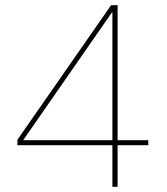

<svg xmlns="http://www.w3.org/2000/svg" viewBox="-20 -718 640 738"><path d="M432 0V-160H550V-179H432V-698H407L47 -181V-160H412V0ZM410 -670H412V-179H69Z"/></svg>

Font: IBM Plex Sans Thai Looped Thin
Style: Regular
Weight: 100
Designer: Mike Abbink, Paul van der Laan, Pieter van Rosmalen, Ben Mitchell, Mark Frömberg
Foundry: Bold Monday
Version: Version 1.1